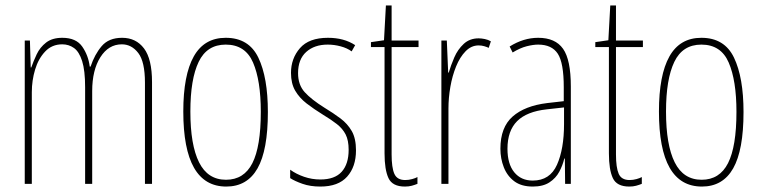

<svg xmlns="http://www.w3.org/2000/svg" viewBox="-20 -676 2800 706"><path d="M429 -537Q480 -537 509.5 -498Q539 -459 539 -374V0H513V-372Q513 -449 488.5 -481Q464 -513 428 -513Q379 -513 349 -465.5Q319 -418 319 -341V0H293V-355Q293 -417 282 -451.5Q271 -486 252 -499.5Q233 -513 209 -513Q171 -513 146 -486.5Q121 -460 109 -420Q97 -380 97 -337V0H71V-527H90L93 -428H95Q103 -451 115 -476.5Q127 -502 149.5 -519.5Q172 -537 209 -537Q260 -537 282.5 -504.5Q305 -472 310 -431H313Q328 -476 354 -506.5Q380 -537 429 -537Z M965 -264Q965 -124 927 -57Q889 10 812 10Q654 10 654 -266Q654 -400 692.5 -468.5Q731 -537 810 -537Q895 -537 930 -464Q965 -391 965 -264ZM680 -266Q680 -143 712 -79Q744 -15 811 -15Q877 -15 908 -76Q939 -137 939 -265Q939 -380 910.5 -446Q882 -512 810 -512Q741 -512 710.5 -448.5Q680 -385 680 -266Z M1289 -123Q1289 -63 1256.5 -26.5Q1224 10 1158 10Q1121 10 1092.5 0Q1064 -10 1047 -21V-52Q1069 -36 1098 -26Q1127 -16 1158 -16Q1211 -16 1236.5 -44.5Q1262 -73 1262 -125Q1262 -160 1251 -181.5Q1240 -203 1219 -219.5Q1198 -236 1168 -254Q1134 -275 1107.5 -295.5Q1081 -316 1065.5 -342.5Q1050 -369 1050 -408Q1050 -461 1083 -499Q1116 -537 1186 -537Q1245 -537 1286 -510L1273 -487Q1257 -499 1233 -505.5Q1209 -512 1185 -512Q1136 -512 1106 -485Q1076 -458 1076 -407Q1076 -364 1100.5 -337Q1125 -310 1173 -280Q1206 -260 1232 -240.5Q1258 -221 1273.5 -194Q1289 -167 1289 -123Z M1470 -14Q1483 -14 1495.5 -17.5Q1508 -21 1515 -25V0Q1505 4 1494 7Q1483 10 1469 10Q1423 10 1408.5 -21Q1394 -52 1394 -112V-503H1344V-521L1392 -528L1399 -656H1420V-527H1519V-503H1420V-108Q1420 -60 1430 -37Q1440 -14 1470 -14Z M1740 -535Q1750 -535 1762.5 -532.5Q1775 -530 1785 -524L1777 -500Q1771 -503 1761 -506Q1751 -509 1740 -509Q1713 -509 1692 -487.5Q1671 -466 1657 -431.5Q1643 -397 1636 -356.5Q1629 -316 1629 -277V0H1603V-527H1623L1628 -409H1630Q1638 -436 1650.5 -465Q1663 -494 1685 -514.5Q1707 -535 1740 -535Z M1959 -537Q2022 -537 2050.5 -496.5Q2079 -456 2079 -358V0H2058L2057 -93H2055Q2049 -68 2036.5 -44.5Q2024 -21 2000.5 -5.5Q1977 10 1939 10Q1897 10 1871 -9.5Q1845 -29 1832.5 -61Q1820 -93 1820 -129Q1820 -208 1865 -247.5Q1910 -287 1992 -297L2053 -304V-355Q2053 -445 2031 -478.5Q2009 -512 1959 -512Q1941 -512 1917 -506Q1893 -500 1865 -483L1854 -505Q1905 -537 1959 -537ZM1991 -274Q1917 -266 1881.5 -230.5Q1846 -195 1846 -129Q1846 -73 1871 -42.5Q1896 -12 1939 -12Q2002 -12 2028 -70Q2054 -128 2054 -220V-281Z M2295 -14Q2308 -14 2320.5 -17.5Q2333 -21 2340 -25V0Q2330 4 2319 7Q2308 10 2294 10Q2248 10 2233.5 -21Q2219 -52 2219 -112V-503H2169V-521L2217 -528L2224 -656H2245V-527H2344V-503H2245V-108Q2245 -60 2255 -37Q2265 -14 2295 -14Z M2714 -264Q2714 -124 2676 -57Q2638 10 2561 10Q2403 10 2403 -266Q2403 -400 2441.5 -468.5Q2480 -537 2559 -537Q2644 -537 2679 -464Q2714 -391 2714 -264ZM2429 -266Q2429 -143 2461 -79Q2493 -15 2560 -15Q2626 -15 2657 -76Q2688 -137 2688 -265Q2688 -380 2659.5 -446Q2631 -512 2559 -512Q2490 -512 2459.5 -448.5Q2429 -385 2429 -266Z"/></svg>

Font: Noto Sans Lao Looped ExtraCondensed Thin
Style: Regular
Weight: 100
Width: 2
Designer: Mark Frömberg, Ben Mitchell
Foundry: The Fontpad Ltd
Version: Version 1.002; ttfautohint (v1.8.4.7-5d5b)